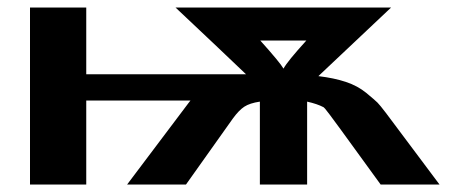

<svg xmlns="http://www.w3.org/2000/svg" viewBox="-20 -492 1228 512"><path d="M60 0V-472H210V-294H636Q627 -303 554 -372Q481 -441 448 -472H1023L829 -289Q871 -284 902.5 -273.5Q934 -263 957 -244Q980 -225 986.5 -218.5Q993 -212 1009 -191L1152 0H995Q854 -195 847 -202Q845 -204 843 -206Q826 -215 799 -221V0H673V-221Q646 -217 631.5 -207.5Q617 -198 601 -176L476 0H319L484 -219L488 -224H210V0ZM674 -384Q727 -325 736 -309Q746 -328 797 -384Z"/></svg>

Font: Coval
Style: Black
Weight: 1000
Foundry: Context Ltd
Version: Version 001.000